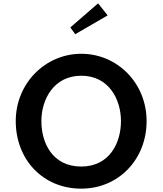

<svg xmlns="http://www.w3.org/2000/svg" viewBox="-20 -1136 973 1146"><path d="M399.7 -972.1 429 -931.9 622.5 -1044.1 565.6 -1116ZM74 -413C74 -184.5 235.3 -10 465 -10C687.7 -10 855 -184.8 855 -413C855 -640.7 679.9 -815 465 -815C252.1 -815 74 -640.6 74 -413ZM227 -413C227 -543.6 301.6 -684 465 -684C629.5 -684 702 -543.3 702 -413C702 -283.2 633.6 -142 465 -142C292.5 -142 227 -283.4 227 -413Z"/></svg>

Font: Hussar Ekologiczny
Style: Regular
Weight: 400
Foundry: Cannot Into Space Fonts
Version: Version 0.97